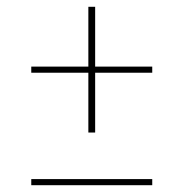

<svg xmlns="http://www.w3.org/2000/svg" viewBox="-20 -545 540 565"><path d="M240 -155V-331H72V-349H240V-525H260V-349H428V-331H260V-155ZM72 0V-18H428V0Z"/></svg>

Font: Iosevka Term Curly Thin
Style: Regular
Weight: 100
Designer: Belleve Invis
Foundry: Belleve Invis
Version: Version 32.3.0